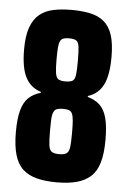

<svg xmlns="http://www.w3.org/2000/svg" viewBox="-52 -735 521 781"><g transform="rotate(5 209.0 -344.0)"><path d="M209 8Q162 8 127.5 -1Q93 -10 70.5 -30.5Q48 -51 37 -88Q26 -125 26 -181Q26 -237 35.5 -271Q45 -305 64.5 -323Q84 -341 113 -349V-353Q71 -366 50.5 -405Q30 -444 30 -519Q30 -575 42.5 -609.5Q55 -644 78 -663Q101 -682 134 -689Q167 -696 209 -696Q251 -696 284.5 -689Q318 -682 341 -663Q364 -644 375.5 -609.5Q387 -575 387 -519Q387 -444 367 -405Q347 -366 305 -353V-349Q334 -341 353.5 -323.5Q373 -306 382.5 -272Q392 -238 392 -181Q392 -125 381 -88Q370 -51 347 -30.5Q324 -10 290 -1Q256 8 209 8ZM209 -107Q229 -107 239 -113.5Q249 -120 251.5 -140Q254 -160 254 -199Q254 -229 252.5 -247.5Q251 -266 246.5 -276Q242 -286 233 -289Q224 -292 209 -292Q194 -292 185 -289Q176 -286 171 -276Q166 -266 165 -247.5Q164 -229 164 -199Q164 -160 166.5 -140Q169 -120 179 -113.5Q189 -107 209 -107ZM209 -404Q228 -404 237.5 -409.5Q247 -415 249.5 -434Q252 -453 252 -492Q252 -531 249.5 -549.5Q247 -568 238 -574Q229 -580 209 -580Q189 -580 180 -574Q171 -568 168 -549.5Q165 -531 165 -492Q165 -453 168 -434Q171 -415 180.5 -409.5Q190 -404 209 -404Z"/></g></svg>

Font: Saira ExtraCondensed ExtraBold
Style: Regular
Weight: 800
Width: 2
Designer: Hector Gatti with collaboration of the Omnibus-Type team
Foundry: Omnibus-Type
Version: Version 1.101